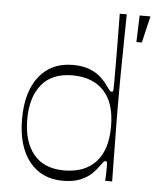

<svg xmlns="http://www.w3.org/2000/svg" viewBox="-54 -786 690 847"><g transform="rotate(5 291.5 -362.0)"><path d="M256 16Q161 16 107 -52Q53 -120 53 -241Q53 -361 107 -429Q161 -497 256 -497Q302 -497 333 -484Q364 -471 383 -452.5Q402 -434 412 -419Q423 -403 427.5 -398.5Q432 -394 437 -394Q442 -394 443 -401Q444 -408 444 -428Q444 -461 444 -507Q444 -553 443.5 -601.5Q443 -650 442.5 -687.5Q442 -725 442 -740H473Q472 -684 471.5 -640Q471 -596 470.5 -559Q470 -522 469.5 -490.5Q469 -459 469 -430.5Q469 -402 469 -373Q469 -344 469 -314.5Q469 -285 469.5 -253Q470 -221 470.5 -183.5Q471 -146 471.5 -101Q472 -56 473 0H442Q443 -14 443.5 -28.5Q444 -43 444 -54Q444 -73 443 -80Q442 -87 437 -87Q432 -87 427.5 -82.5Q423 -78 412 -62Q402 -47 383 -28.5Q364 -10 333 3Q302 16 256 16ZM258 -30Q348 -30 397.5 -83.5Q447 -137 447 -241Q447 -345 397.5 -398Q348 -451 258 -451Q168 -451 122 -395Q76 -339 76 -241Q76 -142 122 -86Q168 -30 258 -30ZM550 -622H526L530 -740H578Z"/></g></svg>

Font: Ojuju Light
Style: Regular
Weight: 300
Designer: Chisaokwu Joboson, Mirko Velimirovic
Foundry: Udi Foundry
Version: Version 1.000